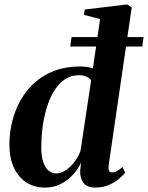

<svg xmlns="http://www.w3.org/2000/svg" viewBox="-20 -837 669 868"><path d="M471.5 -92Q469 -74 472.8 -65.8Q476.5 -57.5 486.5 -57.5Q496.5 -57.5 508 -63.2Q519.5 -69 533.5 -82L546 -56.5Q535.5 -43.5 516.5 -27.5Q497.5 -11.5 471 -0.2Q444.5 11 411.5 11Q372 11 356.5 -11.2Q341 -33.5 342.5 -65L346.5 -102.5Q334.5 -75 311.5 -49Q288.5 -23 256.2 -6Q224 11 183.5 11Q135.5 11 99.2 -12.2Q63 -35.5 42.8 -79.2Q22.5 -123 22.5 -184Q22.5 -237 35.2 -288.2Q48 -339.5 73.5 -384.5Q99 -429.5 137.2 -463.8Q175.5 -498 226.8 -517.2Q278 -536.5 342 -536.5Q357.5 -536.5 373 -534.2Q388.5 -532 400 -528L432.5 -751L358.5 -770L363.5 -794L555 -817L575.5 -803.5ZM392 -473.5Q386 -483 372 -490Q358 -497 338 -497Q299.5 -497 270.8 -476.5Q242 -456 222 -421.8Q202 -387.5 189.8 -345.2Q177.5 -303 172 -258.2Q166.5 -213.5 166.5 -173Q166.5 -130.5 175.8 -103.8Q185 -77 200.2 -65Q215.5 -53 234 -53Q256.5 -53 278.5 -68.2Q300.5 -83.5 318 -107Q335.5 -130.5 344 -155ZM303.5 -669.5H629L623 -626.5H297.5Z"/></svg>

Font: Merriweather 96pt
Style: Bold Italic
Weight: 700
Italic angle: -7.8°
Version: Version 2.101